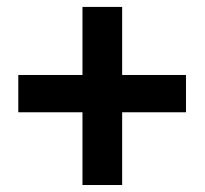

<svg xmlns="http://www.w3.org/2000/svg" viewBox="-20 -609 597 558"><path d="M335 -391.1V-588.9H219.7V-391.1H33.2V-282.7H219.7V-71.3H335V-282.7H520.5V-391.1Z"/></svg>

Font: Shabnam FD Medium
Style: Regular
Weight: 500
Foundry: DejaVu fonts team - Redesigned by Saber Rastikerdar - Based on Vazir font
Version: Version 5.00;October 20, 2019;FontCreator 12.0.0.2547 64-bit